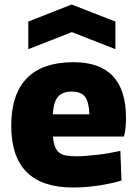

<svg xmlns="http://www.w3.org/2000/svg" viewBox="-20 -826 611 855"><path d="M106 -730 299 -806 494 -730V-607L300 -683L106 -607ZM305 9Q30 9 30 -266Q30 -406 99.5 -477.5Q169 -549 307 -549Q541 -549 541 -302Q541 -275 539 -256Q537 -237 532 -218H216Q218 -191 224.5 -174Q231 -157 243 -147Q255 -137 274 -133.5Q293 -130 320 -130Q340 -130 365 -132Q390 -134 416 -137Q442 -140 467.5 -144.5Q493 -149 516 -154L521 -22Q475 -8 417 0.5Q359 9 305 9ZM299 -418Q258 -418 238.5 -395.5Q219 -373 215 -317H378Q376 -373 358.5 -395.5Q341 -418 299 -418Z"/></svg>

Font: Encode Sans Narrow
Style: ExtraBold
Weight: 800
Designer: Pablo Impallari, Andres Torresi
Foundry: Pablo Impallari, Andres Torresi
Version: Version 1.000; ttfautohint (v1.00) -l 8 -r 50 -G 200 -x 14 -